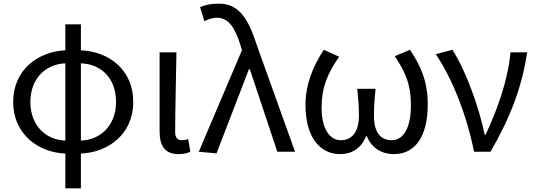

<svg xmlns="http://www.w3.org/2000/svg" viewBox="-20 -829 2922 1049"><path d="M337 -61C231 -64 146 -143 146 -272C146 -401 231 -479 337 -483ZM337 200H422V10C570 4 708 -95 708 -272C708 -449 574 -548 422 -554V-696H337V-554C190 -548 52 -449 52 -272C52 -95 190 4 337 10ZM422 -483C533 -479 614 -402 614 -272C614 -142 527 -64 422 -61Z M955 13C986 13 1005 7 1020 0L1008 -69C996 -65 985 -63 975 -63C952 -63 937 -75 937 -106C937 -237 942 -396 944 -543H852V-112C852 -32 881 13 955 13Z M1163 9 1340 -451H1345L1495 0H1592L1386 -574C1337 -730 1284 -809 1176 -809C1128 -809 1099 -801 1073 -790L1097 -713C1116 -723 1136 -732 1166 -732C1228 -732 1265 -678 1295 -578L1302 -555L1066 0Z M1838 13C1899 13 1953 -16 1980 -85H1984C2012 -16 2070 13 2132 13C2244 13 2317 -77 2317 -259C2317 -386 2278 -470 2220 -557L2137 -522C2198 -430 2225 -365 2225 -254C2225 -124 2181 -63 2120 -63C2068 -63 2023 -94 2023 -198C2023 -244 2026 -286 2032 -344H1932C1938 -286 1941 -244 1941 -198C1941 -98 1895 -63 1842 -63C1781 -63 1737 -126 1737 -240C1737 -353 1771 -430 1833 -519L1749 -557C1693 -472 1649 -371 1649 -256C1649 -77 1730 13 1838 13Z M2570 0H2660C2770 -191 2832 -354 2860 -543H2769C2756 -396 2699 -233 2633 -93H2628C2598 -241 2527 -439 2452 -557L2361 -533C2454 -394 2530 -199 2570 0Z"/></svg>

Font: Source Han Sans KR
Style: Regular
Weight: 400
Designer: Ryoko NISHIZUKA 西塚涼子 (kana, bopomofo & ideographs); Paul D. Hunt (Latin, Greek & Cyrillic); Sandoll Communications 산돌커뮤니
Foundry: Adobe
Version: Version 2.004;hotconv 1.0.118;makeotfexe 2.5.65603